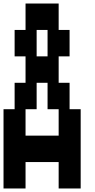

<svg xmlns="http://www.w3.org/2000/svg" viewBox="-20 -1050 540 1090"><path d="M0 20V-430H63V-580H125V-730H63V-880H125V-1030H313V-880H375V-730H313V-580H375V-430H438V20H313V-130H125V20ZM188 -730H250V-880H188ZM125 -280H313V-430H250V-580H188V-430H125Z"/></svg>

Font: 2P VHS
Style: Regular
Weight: 400
Designer: CodeMan38
Foundry: CodeMan38
Version: Version 3.000